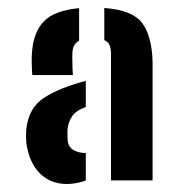

<svg xmlns="http://www.w3.org/2000/svg" viewBox="-20 -828 441 474"><path d="M254 -382.6V-699Q253.5 -709.3 250.3 -717Q247.1 -724.6 237.5 -729V-808.2Q305.8 -803.5 330.4 -771.8Q354.9 -740.2 356.7 -675.3V-382.6ZM44.9 -476.2Q44.4 -481.6 44.3 -490.8Q44.2 -500.1 44.7 -507.3Q50.3 -562 88.8 -586.7Q127.3 -611.4 191.8 -628.4V-563.9Q167.2 -554.9 157.9 -540.9Q148.6 -527 146.6 -508.2Q146.2 -502.5 146.5 -495.2Q146.7 -487.9 146.9 -484.5Q147.5 -466 160.6 -458.1Q173.8 -450.2 191.8 -450.2V-382.2Q153.8 -369.3 122.5 -376.1Q91.3 -383 70.9 -408.4Q50.6 -433.9 44.9 -476.2ZM59.8 -642.7Q59.3 -645.4 58.9 -654.4Q58.4 -663.4 58.3 -674.9Q58.1 -686.3 58.8 -696Q61.7 -746.7 87.4 -774.4Q113.1 -802.1 175.3 -807.9V-727.5Q168.5 -724 164.3 -717.8Q160.2 -711.6 159 -701.4Q158.5 -698.3 158.5 -685Q158.5 -671.6 159 -658.5Q159.5 -645.3 160 -642.7Z"/></svg>

Font: Big Shoulders Stencil Text SC Thin
Style: Regular
Weight: 100
Designer: Patric King
Foundry: XO Type Co
Version: Version 2.001